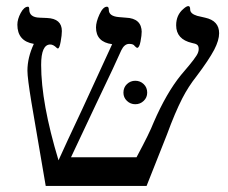

<svg xmlns="http://www.w3.org/2000/svg" viewBox="-20 -609 748 630"><path d="M445 -503V-507Q445 -493 441 -472.5Q437 -452 430 -452Q428 -452 422 -458Q418 -465 404 -465Q388 -465 378 -444Q363 -409 295 -267L213 -93H428Q471 -173 484 -207Q526 -304 574 -363L601 -395Q616 -413 625 -427Q632 -438 632 -448Q632 -458 627 -462Q622 -466 610 -468Q558 -480 558 -526Q558 -560 582 -580Q592 -589 598 -589Q604 -589 604 -578Q604 -564 627 -557L653 -551Q699 -541 699 -500Q699 -477 683 -446Q665 -412 625 -359Q598 -325 578 -286Q554 -239 528 -168L461 1H130L83 -274Q70 -353 70 -377Q70 -420 91 -465Q37 -474 37 -528Q37 -546 48 -566.5Q59 -587 72 -587Q76 -587 76 -578Q76 -552 110 -551L134 -550Q183 -548 183 -507Q183 -494 179 -472Q175 -450 170 -450Q168 -450 166 -452Q155 -463 145 -463Q115 -463 115 -396Q115 -271 172 -83Q193 -130 250 -251L348 -464Q295 -471 295 -519Q295 -537 306.5 -562Q318 -587 331 -587Q337 -587 337 -577Q337 -556 369 -553L393 -551Q445 -549 445 -503ZM385 -305Q385 -322 396.5 -333Q408 -344 424 -344Q440 -344 451.5 -333Q463 -322 463 -305Q463 -289 451.5 -278Q440 -267 424 -267Q408 -267 396.5 -278Q385 -289 385 -305Z"/></svg>

Font: Libra Serif Modern
Style: Regular
Weight: 400
Designer: Stefan Peev, Context Ltd
Foundry: Stefan Peev, Context Ltd
Version: Version 1.000